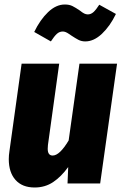

<svg xmlns="http://www.w3.org/2000/svg" viewBox="-20 -815 546 853"><path d="M19 -108Q19 -125 22 -144L76 -532H243L193 -171Q192 -164 192 -154Q192 -124 214 -124Q245 -124 285 -191L333 -532H500L425 0H280L283 -73Q252 -30 216 -6Q180 18 134 18Q79 18 49 -15.5Q19 -49 19 -108ZM297 -657Q294 -659 286 -664.5Q278 -670 271.5 -672.5Q265 -675 259 -675Q244 -675 232.5 -664.5Q221 -654 206 -631L132 -673Q158 -727 193.5 -761Q229 -795 268 -795Q288 -795 302 -788Q316 -781 335 -768Q346 -759 354 -755Q362 -751 370 -751Q384 -751 395.5 -761.5Q407 -772 421 -794L495 -753Q469 -699 433 -665Q397 -631 359 -631Q342 -631 328.5 -638Q315 -645 297 -657Z"/></svg>

Font: Fira Sans Condensed ExtraBold
Style: Italic
Weight: 800
Width: 3
Italic angle: -8°
Designer: bBox Type GmbH & Carrois Corporate GbR & Edenspiekermann AG
Foundry: bBox Type GmbH & Carrois Corporate GbR & Edenspiekermann AG
Version: Version 4.301